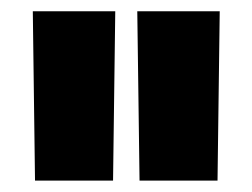

<svg xmlns="http://www.w3.org/2000/svg" viewBox="-20 -770 447 340"><path d="M42 -450.2 38.1 -750H184.1L180.2 -450.2ZM223.1 -750H369.1L365.2 -450.2H227.1Z"/></svg>

Font: TASA Explorer
Style: Regular
Weight: 900
Designer: Weizhong Zhang
Foundry: Local Remote
Version: Version 1.000;Glyphs 3.1.2 (3151)